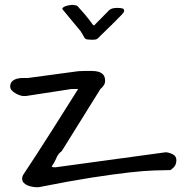

<svg xmlns="http://www.w3.org/2000/svg" viewBox="-20 -779 770 800"><path d="M72.3 -37.1Q72.3 -39.1 73.7 -43.5Q75.2 -47.9 76.2 -49.8Q80.1 -56.6 92.8 -75.2Q105.5 -93.8 131.3 -133.8Q157.2 -173.8 199.2 -239.7Q241.2 -305.7 305.7 -408.2H278.3L87.9 -378.9H78.1Q71.3 -378.9 61.5 -382.3Q51.8 -385.7 43 -391.1Q34.2 -396.5 28.3 -403.3Q22.5 -410.2 22.5 -418Q22.5 -432.6 30.3 -439.9Q38.1 -447.3 49.8 -450.7Q61.5 -454.1 74.2 -454.1Q86.9 -454.1 96.7 -454.1L306.6 -482.4Q307.6 -482.4 319.3 -482.9Q331.1 -483.4 335.9 -483.4Q348.6 -483.4 363.3 -483.4Q377.9 -483.4 390.1 -480Q402.3 -476.6 410.2 -467.8Q418 -459 418 -441.4Q418 -431.6 411.6 -422.4Q405.3 -413.1 398.4 -408.2L237.3 -149.4Q222.7 -139.6 214.4 -119.6Q206.1 -99.6 195.3 -85.9Q197.3 -83 200.2 -82.5Q203.1 -82 206.1 -82H211.9L669.9 -144.5Q682.6 -144.5 698.7 -136.7Q714.8 -128.9 714.8 -112.3Q714.8 -97.7 709 -88.4Q703.1 -79.1 690.4 -70.3Q665 -70.3 622.6 -68.8Q580.1 -67.4 515.1 -60.1Q450.2 -52.7 359.4 -38.6Q268.6 -24.4 146.5 0Q143.6 1 139.6 1H130.9Q124 1 113.8 -1Q103.5 -2.9 94.2 -6.8Q85 -10.7 78.6 -17.6Q72.3 -24.4 72.3 -35.2ZM241.2 -739.3Q238.3 -743.2 242.2 -747.1Q246.1 -751 253.4 -753.4Q260.7 -755.9 269 -757.3Q277.3 -758.8 283.2 -758.8Q285.2 -758.8 293 -757.3Q300.8 -755.9 302.7 -753.9Q323.2 -731.4 335 -717.3Q346.7 -703.1 353.5 -694.3Q360.4 -685.5 362.8 -681.6Q365.2 -677.7 368.2 -674.8L372.1 -672.9L432.6 -734.4Q442.4 -746.1 467.8 -746.1Q481.4 -746.1 489.3 -744.1Q497.1 -742.2 497.1 -734.4Q497.1 -731.4 496.6 -730Q496.1 -728.5 493.2 -724.6Q491.2 -721.7 484.9 -715.3Q478.5 -709 471.2 -701.7Q463.9 -694.3 457.5 -687.5Q451.2 -680.7 448.2 -678.7Q448.2 -677.7 445.8 -675.3Q443.4 -672.9 442.4 -672.9Q439.5 -669.9 431.6 -662.1Q423.8 -654.3 415 -646Q406.2 -637.7 398.4 -629.9Q390.6 -622.1 387.7 -619.1Q382.8 -615.2 377.9 -614.3Q373 -613.3 365.2 -613.3Q356.4 -613.3 346.7 -614.3Q336.9 -615.2 333 -620.1Q331.1 -624 324.7 -634.8Q318.4 -645.5 316.4 -648.4Z"/></svg>

Font: Covered By Your Grace
Style: Regular
Weight: 400
Designer: Kimberly Geswein
Foundry: Kimberly Geswein
Version: Version 1.0